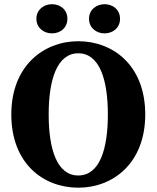

<svg xmlns="http://www.w3.org/2000/svg" viewBox="-20 -871 742 910"><path d="M351.1 18.6C516.2 18.6 668.4 -98 668.4 -328.5C668.4 -561.6 515.2 -675.6 351.1 -675.6C187 -675.6 33.6 -559.1 33.6 -328.5C33.6 -95.5 186 18.6 351.1 18.6ZM351.1 -39.3C250.5 -39.3 210.7 -162.6 210.7 -328.5C210.7 -493.7 250.5 -618.4 351.1 -618.4C451.7 -618.4 491.2 -493.7 491.2 -328.5C491.2 -162.6 451.7 -39.3 351.1 -39.3ZM226.1 -712.8C265.8 -712.8 299.4 -738.7 299.4 -782C299.4 -825.2 265.8 -851.1 226.1 -851.1C187.9 -851.1 152.5 -825.2 152.5 -782C152.5 -738.7 187.9 -712.8 226.1 -712.8ZM475.3 -712.8C514.9 -712.8 548.9 -738.7 548.9 -782C548.9 -825.2 514.9 -851.1 475.3 -851.1C437.1 -851.1 401.9 -825.2 401.9 -782C401.9 -738.7 437.1 -712.8 475.3 -712.8Z"/></svg>

Font: Source Serif Variable
Style: Regular
Weight: 389
Designer: Frank Grießhammer
Foundry: Adobe Systems Incorporated
Version: Version 3.001;hotconv 1.0.111;makeotfexe 2.5.65597